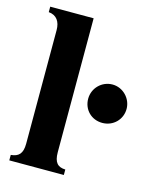

<svg xmlns="http://www.w3.org/2000/svg" viewBox="-104 -746 650 816"><g transform="rotate(15 220.5 -338.0)"><path d="M441 -340C441 -386 403 -425 357 -425C310 -425 272 -387 272 -340C272 -292 308 -256 356 -256C404 -256 441 -293 441 -340ZM256 0V-24C223 -25 206 -41 206 -87V-676H15V-652C50 -649 67 -624 67 -587V-87C67 -43 50 -27 16 -24V0Z"/></g></svg>

Font: XITS Math
Style: Bold
Weight: 700
Designer: MicroPress Inc., with final additions and corrections provided by Coen Hoffman, Elsevier (retired)
Version: Version 1.105